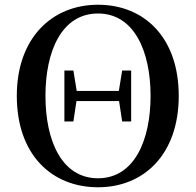

<svg xmlns="http://www.w3.org/2000/svg" viewBox="-20 -773 826 811"><path d="M394 18C588 18 735 -121 735 -368C735 -616 588 -753 394 -753C200 -753 51 -613 51 -368C51 -119 199 18 394 18ZM394 -20C240 -20 172 -180 172 -368C172 -556 240 -716 394 -716C547 -716 616 -556 616 -368C616 -180 547 -20 394 -20ZM496 -260H534V-475H496L482 -389H304L290 -475H252V-260H290L303 -346H483Z"/></svg>

Font: Noto Serif CJK SC SemiBold
Style: Regular
Weight: 600
Designer: Ryoko NISHIZUKA 西塚涼子 (kana & ideographs); Frank Grießhammer (Latin, Greek & Cyrillic); Wenlong ZHANG 张文龙 (bopomofo); San
Foundry: Adobe
Version: Version 2.001;hotconv 1.1.0;makeotfexe 2.6.0